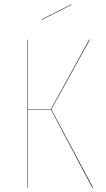

<svg xmlns="http://www.w3.org/2000/svg" viewBox="-20 -862 485 882"><path d="M307.1 -841.8 308.1 -839.8 171.9 -771 170.9 -772.9ZM393.1 -680.2 215.8 -359.9 407.2 0H403.8L213.9 -358.9H107.9V0H106V-680.2H107.9V-360.8H213.9L390.1 -680.2Z"/></svg>

Font: Fira Sans Compressed Two
Style: Regular
Weight: 100
Width: 1
Designer: Carrois Corporate & Edenspiekermann AG
Foundry: Carrois Corporate GbR & Edenspiekermann AG
Version: Version 4.203;PS 004.203;hotconv 1.0.88;makeotf.lib2.5.64775